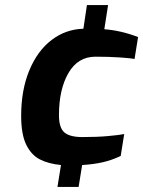

<svg xmlns="http://www.w3.org/2000/svg" viewBox="-20 -650 568 762"><path d="M222 5Q172 0 138 -17.5Q104 -35 84 -76Q64 -117 64 -190Q64 -293 96.5 -371Q129 -449 185 -491.5Q241 -534 311 -536L325 -630H409L394 -534Q460 -529 528 -503L514 -416Q499 -419 456.5 -422Q414 -425 359 -425Q289 -425 251.5 -360Q214 -295 214 -193Q214 -143 235.5 -124.5Q257 -106 307 -106Q365 -106 409 -110Q453 -114 473 -118L459 -31Q423 -14 387.5 -6Q352 2 306 5L292 92H208Z"/></svg>

Font: Exo
Style: Bold Italic
Weight: 700
Italic angle: -9°
Designer: Natanael Gama
Foundry: Natanael Gama
Version: Version 1.500; ttfautohint (v1.6)